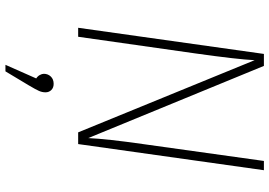

<svg xmlns="http://www.w3.org/2000/svg" viewBox="-162 -560 989 705"><g transform="rotate(90 332.5 -207.5)"><path d="M509 0H466L201 -648Q198 -585 176 -429L115 0H82L178 -682H222L487 -37Q490 -105 509 -238L571 -682H605ZM319 120Q319 132 314 143.5Q309 155 293 182L242 267H218L268 154Q260 149 255.5 141Q251 133 251 126Q251 111 261 100.5Q271 90 288 90Q302 90 310.5 98.5Q319 107 319 120Z"/></g></svg>

Font: FiraGO UltraLight
Style: Italic
Weight: 200
Italic angle: -8°
Designer: bBox Type GmbH
Foundry: bBox Type GmbH
Version: Version 1.001